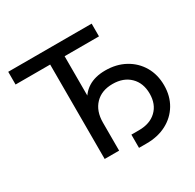

<svg xmlns="http://www.w3.org/2000/svg" viewBox="-166 -907 1144 1129"><g transform="rotate(-30 406.0 -342.0)"><path d="M23.9 -641.1V-727.5H590.3V-641.1H356.9V0H258.8V-641.1ZM466.3 44.4V-45.4H518.6Q592.8 -45.4 636.5 -87.2Q680.2 -128.9 680.2 -200.7Q680.2 -272.9 636.2 -315.9Q592.3 -358.9 518.6 -358.9Q443.8 -358.9 400.4 -313.5Q356.9 -268.1 356.9 -189.9H310.5Q310.5 -274.4 334.2 -332.3Q357.9 -390.1 404.8 -419.7Q451.7 -449.2 521.5 -449.2Q596.2 -449.2 654.3 -417.5Q712.4 -385.7 745.4 -329.6Q778.3 -273.4 778.3 -200.7Q778.3 -127.9 745.1 -72.5Q711.9 -17.1 653.3 13.7Q594.7 44.4 518.6 44.4Z"/></g></svg>

Font: Inter Cardless Display
Style: Regular
Weight: 400
Designer: Rasmus Andersson
Foundry: rsms
Version: Version 4.001;git-9221beed3